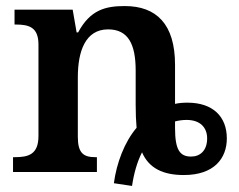

<svg xmlns="http://www.w3.org/2000/svg" viewBox="-20 -568 789 634"><path d="M356 37 416 46C422 5 433 -34 449 -65C472 -12 519 10 587 10C687 10 729 -45 729 -111C729 -183 683 -229 599 -229C585 -229 571 -228 558 -225V-354C558 -489 496 -548 392 -548C329 -548 278 -536 238 -461H233L220 -536H28V-487H32C76 -487 107 -478 107 -421V-119C107 -58 74 -49 29 -49H23V0H300V-49H295C256 -49 237 -62 237 -116V-313C237 -397 261 -471 337 -471C404 -471 428 -421 428 -335V-222C428 -193 429 -169 431 -146C391 -99 365 -30 356 37ZM611 -51C574 -51 558 -73 558 -145V-167C569 -170 583 -172 596 -172C642 -172 664 -146 664 -111C664 -71 641 -51 611 -51Z"/></svg>

Font: Noto Serif SemiBold
Style: Regular
Weight: 600
Designer: Monotype Design Team
Foundry: Monotype Imaging Inc.
Version: Version 2.013